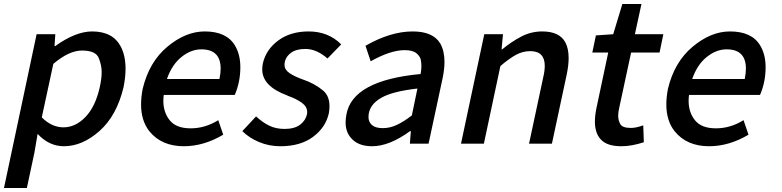

<svg xmlns="http://www.w3.org/2000/svg" viewBox="-73 -722 3928 965"><path d="M62 223H-53L111 -550H205L201 -490H204Q307 -564 390 -564Q494 -564 534 -488Q558 -442 558 -377Q558 -334 548 -284Q514 -141 427.5 -64Q341 13 248 13Q174 13 116 -49L100 45ZM246 -82Q306 -82 356 -133.5Q406 -185 428 -282Q438 -326 438 -360Q438 -394 423 -431Q408 -468 339 -468Q274 -468 195 -401L137 -132Q187 -82 246 -82Z M851 13Q739 13 678 -62Q636 -115 636 -197Q636 -233 644 -275Q676 -410 768 -487Q860 -564 956 -564Q1066 -564 1108 -493Q1135 -448 1135 -384Q1135 -310 1107 -245H750Q748 -229 748 -215Q748 -157 780.5 -117Q813 -77 885 -77Q958 -77 1024 -118L1049 -45Q951 13 851 13ZM1030 -325Q1036 -354 1036 -377Q1036 -474 939 -474Q887 -474 839 -435.5Q791 -397 766 -325Z M1336 13Q1279 13 1229 -8Q1179 -29 1145 -63L1214 -137Q1245 -108 1279 -91Q1313 -74 1357 -74Q1407 -74 1435 -95Q1463 -116 1470 -148L1471 -158Q1471 -186 1444 -205.5Q1417 -225 1375 -240L1369 -243Q1245 -289 1245 -373Q1245 -387 1248 -403Q1264 -473 1325.5 -518.5Q1387 -564 1478 -564Q1577 -564 1642 -499L1573 -428Q1518 -476 1462 -476Q1416 -476 1390 -457Q1357 -432 1357 -396Q1357 -372 1381.5 -355Q1406 -338 1448 -323Q1508 -303 1552 -266Q1583 -239 1583 -188Q1583 -172 1580 -154Q1565 -83 1501.5 -35Q1438 13 1336 13Z M1797 13Q1725 13 1690 -30Q1664 -60 1664 -107Q1664 -125 1668 -146Q1698 -318 2041 -350Q2045 -371 2045 -391Q2045 -401 2042.5 -419Q2040 -437 2021 -453.5Q2002 -470 1961 -470Q1890 -470 1790 -414L1764 -492Q1890 -564 2001 -564Q2104 -564 2140 -503Q2161 -466 2161 -411Q2161 -375 2152 -331L2081 0H1987L1992 -63H1988Q1884 13 1797 13ZM1851 -78Q1887 -78 1922 -94.5Q1957 -111 1997 -142L2025 -277Q1902 -263 1846 -232Q1779 -195 1779 -134Q1779 -109 1796.5 -93.5Q1814 -78 1851 -78Z M2701 0H2586L2657 -332Q2665 -366 2665 -391Q2665 -465 2592 -465Q2554 -465 2519.5 -446Q2485 -427 2442 -390L2359 0H2244L2361 -550H2455L2448 -474H2451Q2497 -512 2546.5 -538Q2596 -564 2652 -564Q2740 -564 2769 -508Q2785 -477 2785 -430Q2785 -393 2775 -346Z M3051 13Q2989 13 2958 -11Q2917 -42 2917 -111Q2917 -142 2925 -180L2984 -458H2904L2922 -544L3009 -550L3055 -702H3151L3118 -550H3261L3242 -458H3099L3039 -179Q3034 -157 3034 -140Q3034 -118 3044.5 -98.5Q3055 -79 3098 -79Q3124 -79 3160 -92L3163 -7Q3101 13 3051 13Z M3491 13Q3379 13 3318 -62Q3276 -115 3276 -197Q3276 -233 3284 -275Q3316 -410 3408 -487Q3500 -564 3596 -564Q3706 -564 3748 -493Q3775 -448 3775 -384Q3775 -310 3747 -245H3390Q3388 -229 3388 -215Q3388 -157 3420.5 -117Q3453 -77 3525 -77Q3598 -77 3664 -118L3689 -45Q3591 13 3491 13ZM3670 -325Q3676 -354 3676 -377Q3676 -474 3579 -474Q3527 -474 3479 -435.5Q3431 -397 3406 -325Z"/></svg>

Font: l_WÎeÑOS 500W
Style: Regular
Weight: 500
Designer: R?O
Version: Version 2.00 June 21, 2023